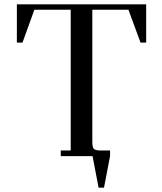

<svg xmlns="http://www.w3.org/2000/svg" viewBox="-20 -722 751 888"><path d="M58 -525V-702H656V-525H630L574 -677H407V-66Q407 -41 414 -33.5Q421 -26 446 -26H489V0L461 146H436L408 0H261V-26H307V-677H139L84 -525Z"/></svg>

Font: Dihjauti
Style: Bold
Weight: 700
Designer: T. Christopher White
Version: Version 3.0.0